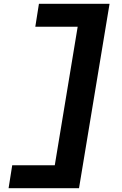

<svg xmlns="http://www.w3.org/2000/svg" viewBox="-20 -843 640 1006"><path d="M25 143 44 23H267L387 -703H165L184 -823H554L394 143Z"/></svg>

Font: Iosevka Etoile Heavy Oblique
Style: Regular
Weight: 900
Italic angle: -9°
Designer: Belleve Invis
Foundry: Belleve Invis
Version: Version 15.5.2; ttfautohint (v1.8.4)